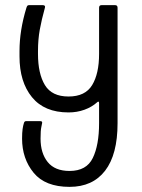

<svg xmlns="http://www.w3.org/2000/svg" viewBox="-20 -500 555 748"><path d="M66 40Q66 17 68 3Q70 -11 73 -20Q75 -28 81 -28H137Q146 -28 144 -20Q144 -18 141 -5Q138 8 138 40Q138 97 166 131.5Q194 166 251 166Q317 166 341.5 115.5Q366 65 366 -20V-98Q366 -103 364 -104Q362 -105 359 -102Q338 -83 309 -72.5Q280 -62 247 -62Q153 -62 104.5 -121.5Q56 -181 56 -280V-301Q56 -382 83 -470Q85 -476 87 -478Q89 -480 94 -480H146Q158 -480 155 -470Q142 -423 135 -384.5Q128 -346 128 -301V-290Q128 -213 155 -168.5Q182 -124 247 -124Q312 -124 339 -168.5Q366 -213 366 -290V-470Q366 -480 376 -480H428Q438 -480 438 -470V-20Q438 102 389.5 165Q341 228 251 228Q156 228 111 173Q66 118 66 40Z"/></svg>

Font: Barlow GEO
Style: Regular
Weight: 400
Designer: Jeremy Tribby
Foundry: Tribby Type
Version: Version 1.408